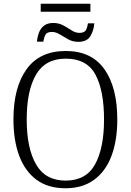

<svg xmlns="http://www.w3.org/2000/svg" viewBox="-20 -998 702 1028"><path d="M198 -935V-978H464V-935ZM178 -775Q180 -800 188.5 -823Q197 -846 215.5 -860.5Q234 -875 265 -875Q296 -875 320 -861.5Q344 -848 364 -835Q384 -822 405 -822Q432 -822 440 -837Q448 -852 451 -873H485Q482 -834 463.5 -804Q445 -774 400 -774Q369 -774 345 -787.5Q321 -801 300 -814Q279 -827 258 -827Q231 -827 223 -811.5Q215 -796 212 -775ZM331 10Q237 10 175.5 -35.5Q114 -81 83 -163.5Q52 -246 52 -359Q52 -529 122 -627Q192 -725 332 -725Q470 -725 539 -627.5Q608 -530 608 -358Q608 -246 577 -163.5Q546 -81 484 -35.5Q422 10 331 10ZM331 -31Q441 -31 489 -118Q537 -205 537 -358Q537 -513 491 -598.5Q445 -684 332 -684Q223 -684 173 -598.5Q123 -513 123 -358Q123 -205 173 -118Q223 -31 331 -31Z"/></svg>

Font: Noto Serif SemiCondensed Light
Style: Regular
Weight: 300
Width: 4
Designer: Monotype Design Team
Foundry: Monotype Imaging Inc.
Version: Version 2.013